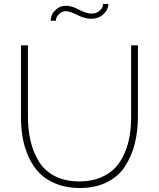

<svg xmlns="http://www.w3.org/2000/svg" viewBox="-20 -937 796 962"><path d="M311 -881Q292 -881 279 -869.5Q266 -858 263 -848.5Q260 -839 260 -833H234Q234 -842 238 -857Q242 -872 261.5 -890Q281 -908 312 -908Q339 -908 376 -888.5Q413 -869 438 -869Q462 -869 476.5 -881Q491 -893 493.5 -902Q496 -911 496 -917H523Q523 -907 518 -892.5Q513 -878 492 -860.5Q471 -843 437 -843Q405 -843 367 -862Q329 -881 311 -881ZM379 5Q314 5 262.5 -15.5Q211 -36 178 -69.5Q145 -103 123.5 -150.5Q102 -198 93.5 -248Q85 -298 85 -354V-710H120V-354Q120 -288 132.5 -233Q145 -178 173.5 -130Q202 -82 254 -55Q306 -28 378 -28Q437 -28 483 -47Q529 -66 557.5 -96.5Q586 -127 604.5 -170.5Q623 -214 630 -258.5Q637 -303 637 -354V-710H671V-354Q671 -280 655.5 -218Q640 -156 607 -104.5Q574 -53 516 -24Q458 5 379 5Z"/></svg>

Font: Raleway-v4020 ExtraLight
Style: Regular
Weight: 275
Designer: Matt McInerney, Pablo Impallari, Rodrigo Fuenzalida
Foundry: Matt McInerney, Pablo Impallari, Rodrigo Fuenzalida
Version: Version 4.020;PS 004.020;hotconv 1.0.88;makeotf.lib2.5.64775